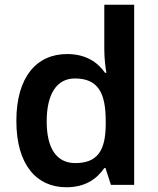

<svg xmlns="http://www.w3.org/2000/svg" viewBox="-20 -780 666 810"><path d="M260 10C341 10 389 -26 420 -71H425L448 0H546V-760H420V-570C420 -536 425 -492 429 -473H423C392 -517 343 -552 263 -552C135 -552 49 -456 49 -270C49 -85 134 10 260 10ZM298 -92C219 -92 177 -153 177 -268C177 -383 219 -449 296 -449C396 -449 426 -385 426 -269V-253C425 -145 391 -92 298 -92Z"/></svg>

Font: Noto Sans Gurmukhi SemiBold
Style: Regular
Weight: 600
Designer: Jelle Bosma - Monotype Design Team
Foundry: Monotype Imaging Inc.
Version: Version 2.004